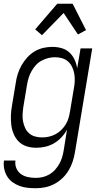

<svg xmlns="http://www.w3.org/2000/svg" viewBox="-26 -777 546 1020"><path d="M164 223Q141 223 119 220.5Q97 218 77 210.5Q57 203 40 190.5Q23 178 12 160Q1 142 -3.5 120.5Q-8 99 -5 76H56Q53 98 61 117Q69 136 85 147.5Q101 159 121.5 163.5Q142 168 164 168Q182 168 200 164Q218 160 235.5 150Q253 140 266 125.5Q279 111 288.5 94.5Q298 78 303.5 60Q309 42 312 24L330 -88Q318 -66 300 -47Q282 -28 260.5 -15.5Q239 -3 214.5 2.5Q190 8 167 8Q140 8 116 0.5Q92 -7 74.5 -24Q57 -41 47 -64.5Q37 -88 34 -113Q31 -138 32 -164.5Q33 -191 38 -218L58 -338Q61 -361 68.5 -384.5Q76 -408 88.5 -430Q101 -452 118.5 -471.5Q136 -491 158 -504Q180 -517 204 -522.5Q228 -528 252 -528Q278 -528 302 -521Q326 -514 343 -498Q360 -482 370 -460.5Q380 -439 384 -414L402 -520H464L372 33Q368 57 360 81.5Q352 106 338.5 128.5Q325 151 305 170Q285 189 261.5 201Q238 213 213.5 218Q189 223 164 223ZM198 -47Q216 -47 234 -51Q252 -55 269 -64Q286 -73 299.5 -86.5Q313 -100 323 -116Q333 -132 338 -149.5Q343 -167 346 -185L366 -305Q370 -325 371 -344.5Q372 -364 369 -383Q366 -402 358 -419.5Q350 -437 336.5 -449.5Q323 -462 304.5 -467.5Q286 -473 266 -473Q248 -473 230 -468.5Q212 -464 194.5 -454.5Q177 -445 164 -430.5Q151 -416 141.5 -399Q132 -382 126.5 -364.5Q121 -347 118 -329L98 -209Q95 -189 94 -169.5Q93 -150 96.5 -132Q100 -114 107.5 -97.5Q115 -81 128.5 -69Q142 -57 160 -52Q178 -47 198 -47ZM197 -590 161 -621 278 -757H360L431 -617L388 -594L312 -708Z"/></svg>

Font: Iosevka Curly Light
Style: Italic
Weight: 300
Italic angle: -9°
Monospace: yes
Designer: Belleve Invis
Foundry: Belleve Invis
Version: Version 22.1.2; ttfautohint (v1.8.4)